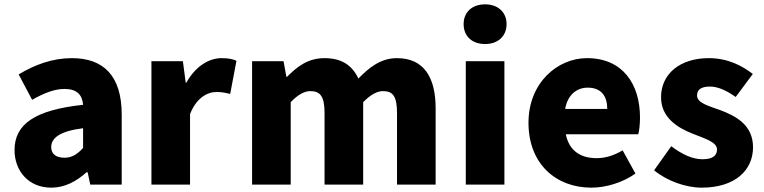

<svg xmlns="http://www.w3.org/2000/svg" viewBox="-20 -851 3522 885"><path d="M216 14C279 14 332 -15 379 -57H384L396 0H541V-323C541 -501 458 -583 311 -583C222 -583 141 -553 66 -508L128 -391C185 -423 232 -441 277 -441C335 -441 359 -414 363 -368C141 -344 47 -279 47 -159C47 -64 111 14 216 14ZM277 -124C240 -124 216 -140 216 -173C216 -213 252 -246 363 -260V-169C337 -141 313 -124 277 -124Z M678 0H856V-325C885 -400 936 -427 978 -427C1003 -427 1020 -423 1041 -418L1070 -571C1054 -578 1035 -583 1001 -583C944 -583 881 -546 839 -470H836L823 -569H678Z M1142 0H1320V-380C1353 -415 1384 -431 1410 -431C1455 -431 1476 -409 1476 -330V0H1654V-380C1688 -415 1719 -431 1745 -431C1790 -431 1810 -409 1810 -330V0H1988V-352C1988 -494 1934 -583 1810 -583C1734 -583 1681 -539 1632 -489C1603 -550 1555 -583 1476 -583C1399 -583 1350 -544 1303 -497H1300L1287 -569H1142Z M2127 0H2305V-569H2127ZM2216 -648C2275 -648 2315 -684 2315 -740C2315 -795 2275 -831 2216 -831C2156 -831 2117 -795 2117 -740C2117 -684 2156 -648 2216 -648Z M2706 14C2772 14 2850 -9 2909 -51L2850 -158C2809 -134 2771 -122 2730 -122C2658 -122 2604 -154 2588 -232H2922C2926 -246 2930 -277 2930 -309C2930 -464 2850 -583 2686 -583C2549 -583 2416 -469 2416 -285C2416 -96 2542 14 2706 14ZM2585 -349C2597 -416 2640 -447 2689 -447C2754 -447 2779 -405 2779 -349Z M3214 14C3369 14 3451 -67 3451 -172C3451 -275 3372 -316 3301 -343C3242 -364 3193 -377 3193 -411C3193 -438 3212 -452 3253 -452C3290 -452 3330 -433 3371 -404L3450 -510C3402 -547 3336 -583 3247 -583C3114 -583 3027 -510 3027 -403C3027 -308 3104 -262 3172 -235C3230 -212 3285 -196 3285 -162C3285 -134 3265 -117 3218 -117C3173 -117 3126 -138 3074 -177L2995 -66C3053 -18 3140 14 3214 14Z"/></svg>

Font: Noto Sans TC Black
Style: Regular
Weight: 900
Designer: Ryoko NISHIZUKA 西塚涼子 (kana, bopomofo & ideographs); Paul D. Hunt (Latin, Greek & Cyrillic); Sandoll Communications 산돌커뮤니
Foundry: Adobe
Version: Version 2.004;hotconv 1.0.118;makeotfexe 2.5.65603